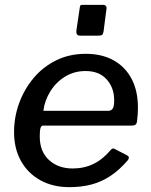

<svg xmlns="http://www.w3.org/2000/svg" viewBox="-20 -762 622 792"><path d="M266 10Q198 10 146.5 -18.5Q95 -47 66.5 -98Q38 -149 38 -217Q38 -279 59 -336.5Q80 -394 118.5 -440Q157 -486 211.5 -513Q266 -540 334 -540Q400 -540 448 -513.5Q496 -487 522.5 -437.5Q549 -388 549 -317Q549 -304 548 -289.5Q547 -275 545 -260Q544 -252 539 -248Q534 -244 524 -244H158Q150 -244 147 -233.5Q144 -223 144 -199Q144 -137 182 -102Q220 -67 280 -67Q327 -67 366 -86Q405 -105 438 -145Q443 -150 447 -149.5Q451 -149 456 -146L503 -122Q517 -115 508 -102Q473 -61 436 -36.5Q399 -12 357.5 -1Q316 10 266 10ZM428 -305Q438 -305 444.5 -313.5Q451 -322 451 -348Q451 -400 420 -434.5Q389 -469 333 -469Q286 -469 248.5 -446Q211 -423 187.5 -385Q164 -347 159 -305ZM419 -724 407 -631Q405 -621 401 -618Q397 -615 385 -615H311Q301 -615 297.5 -620.5Q294 -626 295 -635L309 -730Q310 -738 312 -740Q314 -742 321 -742H407Q413 -742 417 -737Q421 -732 419 -724Z"/></svg>

Font: Libre Franklin Medium
Style: Italic
Weight: 500
Italic angle: -8°
Designer: Pablo Impallari, Rodrigo Fuenzalida, Nhung Nguyen
Foundry: Impallari Type
Version: Version 3.000